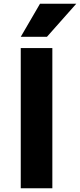

<svg xmlns="http://www.w3.org/2000/svg" viewBox="-20 -1007 428 1027"><path d="M194 -987H388L231 -810H91ZM91 0V-750H260V0Z"/></svg>

Font: Mplus 1p ExtraBold
Style: Regular
Weight: 800
Version: Version 1.061